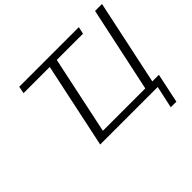

<svg xmlns="http://www.w3.org/2000/svg" viewBox="-189 -944 1360 1360"><g transform="rotate(-45 491.0 -264.0)"><path d="M142.1 -641.1 152.8 -694.8H750L737.8 -641.1H475.1L351.1 -55.2H775.9L912.1 -693.8V-694.8H981.9L846.2 -55.2H912.1L865.2 167H809.1L845.2 0H269L404.8 -641.1Z"/></g></svg>

Font: CMU Bright
Style: Oblique
Weight: 500
Italic angle: -12°
Version: Version 0.7.0